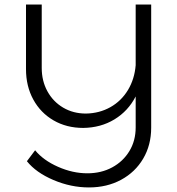

<svg xmlns="http://www.w3.org/2000/svg" viewBox="-20 -719 777 842"><path d="M643 -699V-159Q643 -83 608 -23.5Q573 36 511 69.5Q449 103 370 103Q291 103 214.5 70.5Q138 38 98 -12L134 -60Q170 -16 234.5 12.5Q299 41 363 41Q424 41 472 15Q520 -11 547.5 -56.5Q575 -102 575 -160V-296Q542 -232 482 -195.5Q422 -159 345 -158Q272 -158 215 -191Q158 -224 126 -282.5Q94 -341 94 -416V-699H163V-421Q163 -364 188 -318.5Q213 -273 257 -247Q301 -221 357 -221Q416 -222 464 -249Q512 -276 541 -324Q570 -372 575 -433V-699Z"/></svg>

Font: TypoPRO Montserrat Alternates
Style: Regular
Weight: 300
Designer: Julieta Ulanovsky
Foundry: Julieta Ulanovsky
Version: Version 6.001